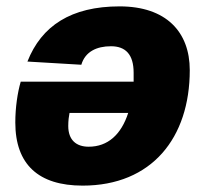

<svg xmlns="http://www.w3.org/2000/svg" viewBox="-20 -570 644 602"><path d="M355 -550C203 -550 110 -489 66 -377L235 -367C247 -408 283 -425 328 -425C373 -425 399 -400 399 -342C399 -333 399 -323 399 -314H45C35 -280 28 -233 28 -186C28 -54 101 12 239 12C456 12 575 -138 575 -350C575 -470 501 -550 355 -550ZM258 -110C219 -110 194 -131 194 -175C194 -192 196 -206 198 -216H382C360 -148 318 -110 258 -110Z"/></svg>

Font: Geist ExtraBold
Style: Italic
Weight: 800
Italic angle: -12°
Designer: Basement.studio, Andrés Briganti, Mateo Zaragoza
Foundry: Basement.studio, Vercel, Andrés Briganti, Guido Ferreyra, Mateo Zaragoza
Version: Version 1.500